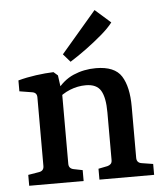

<svg xmlns="http://www.w3.org/2000/svg" viewBox="-49 -695 632 738"><g transform="rotate(-5 267.0 -325.5)"><path d="M305 0V-42L340 -49Q348 -51 353 -56Q358 -61 358 -71V-255Q358 -312 342 -339Q326 -366 284 -366Q253 -366 223 -354Q193 -342 168 -318L171 -351Q201 -393 241.5 -410.5Q282 -428 328 -428Q401 -428 427 -386.5Q453 -345 453 -269V-71Q453 -52 472 -49L516 -42V0ZM34 0V-42L76 -49Q95 -52 95 -71V-336Q95 -354 77 -357L28 -365V-407Q61 -416 97.5 -421Q134 -426 165 -427L181 -413L191 -340V-71Q191 -53 209 -49L244 -42V0ZM207 -492 343 -651 403 -598Q387 -577 359 -553Q331 -529 298.5 -505Q266 -481 234 -461Z"/></g></svg>

Font: Rasa Medium
Style: Regular
Weight: 500
Designer: Anna Giedrys (Yrsa+Rasa design), David Brezina (Yrsa art-direction, Rasa art-direction, design)
Foundry: Rosetta Type Foundry
Version: Version 2.004